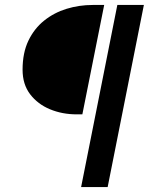

<svg xmlns="http://www.w3.org/2000/svg" viewBox="-20 -674 612 774"><path d="M307 80 453 -654H560L414 80ZM289 -213Q231 -213 181.5 -233.5Q132 -254 101.5 -294Q71 -334 71 -393Q71 -461 94.5 -510Q118 -559 158 -591Q198 -623 248.5 -638.5Q299 -654 354 -654H400L312 -213Z"/></svg>

Font: Source Sans 3 ExtraLight SemiBold
Style: Italic
Weight: 600
Italic angle: -11°
Version: Version 3.052;hotconv 1.1.0;makeotfexe 2.6.0